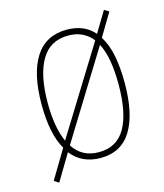

<svg xmlns="http://www.w3.org/2000/svg" viewBox="-99 -745 677 791"><g transform="rotate(-15 239.5 -349.0)"><path d="M423 -357Q423 -224 379.5 -153.5Q336 -83 248 -83Q168 -83 123 -141L56 -29L36 -42L109 -164Q69 -233 69 -358Q69 -490 114 -560Q159 -630 248 -630Q323 -630 365 -581L418 -669L438 -657L380 -560Q403 -524 413 -472.5Q423 -421 423 -357ZM95 -358Q95 -254 124 -190L351 -557Q333 -580 307.5 -592.5Q282 -605 248 -605Q170 -605 132.5 -540.5Q95 -476 95 -358ZM397 -358Q397 -412 389.5 -457Q382 -502 365 -534L138 -166Q175 -108 247 -108Q324 -108 360.5 -171.5Q397 -235 397 -358Z"/></g></svg>

Font: Noto Sans Kannada UI Condensed Thin
Style: Regular
Weight: 100
Width: 3
Designer: Jelle Bosma - Monotype Design Team
Foundry: Monotype Imaging Inc.
Version: Version 2.005; ttfautohint (v1.8.4.7-5d5b)